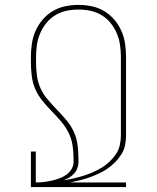

<svg xmlns="http://www.w3.org/2000/svg" viewBox="-20 -763 640 783"><path d="M106 0V-145H126V-19H129Q144 -19 160 -21Q176 -23 191.5 -26.5Q207 -30 222 -35.5Q237 -41 250 -50Q263 -59 271.5 -73Q280 -87 280 -102V-113Q280 -141 276 -169Q272 -197 259.5 -222Q247 -247 228.5 -268.5Q210 -290 190.5 -310Q171 -330 153 -352Q135 -374 124 -399.5Q113 -425 109.5 -453.5Q106 -482 106 -510V-530Q106 -558 110 -585Q114 -612 125 -637Q136 -662 154 -683Q172 -704 195.5 -718Q219 -732 246 -737.5Q273 -743 300 -743Q327 -743 354 -737.5Q381 -732 404.5 -718Q428 -704 446 -683Q464 -662 475 -637Q486 -612 490 -585Q494 -558 494 -530V-211Q494 -191 490 -171Q486 -151 475 -133.5Q464 -116 449.5 -101.5Q435 -87 418.5 -75.5Q402 -64 383.5 -55.5Q365 -47 346 -40Q327 -33 307 -28Q287 -23 267 -19H494V0ZM240 -28Q261 -31 280.5 -35.5Q300 -40 319.5 -46Q339 -52 357.5 -60Q376 -68 393.5 -78.5Q411 -89 426 -103Q441 -117 452.5 -134Q464 -151 468.5 -171Q473 -191 473 -211V-530Q473 -555 469.5 -579.5Q466 -604 456.5 -626.5Q447 -649 431.5 -668.5Q416 -688 394.5 -701Q373 -714 349 -719Q325 -724 300 -724Q275 -724 251 -719Q227 -714 205.5 -701Q184 -688 168.5 -668.5Q153 -649 143.5 -626.5Q134 -604 130.5 -579.5Q127 -555 127 -530V-510Q127 -483 130.5 -455.5Q134 -428 145 -403.5Q156 -379 174 -358Q192 -337 210 -318L211 -317Q231 -296 250 -274Q269 -252 281 -225.5Q293 -199 296.5 -170.5Q300 -142 300 -113V-102Q300 -90 295.5 -77.5Q291 -65 282.5 -55.5Q274 -46 263 -39.5Q252 -33 240 -28Z"/></svg>

Font: Iosevka HT Thin Extended
Style: Regular
Weight: 100
Width: 7
Monospace: yes
Designer: Belleve Invis
Foundry: Belleve Invis
Version: Version 32.3.0; ttfautohint (v1.8.4)